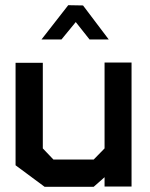

<svg xmlns="http://www.w3.org/2000/svg" viewBox="-20 -720 577 740"><path d="M383 -1V-37L341 0H152L40 -83V-478H145V-148L186 -105H341L383 -148V-479H487V-1ZM243 -700 300 -699 399 -568H325L272 -635L217 -568H140Z"/></svg>

Font: Turret Road ExtraBold
Style: Regular
Weight: 800
Designer: Noponies
Foundry: Noponies
Version: Version 1.001; ttfautohint (v1.8)